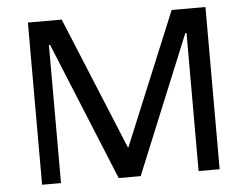

<svg xmlns="http://www.w3.org/2000/svg" viewBox="-50 -747 1043 809"><g transform="rotate(-5 471.5 -343.0)"><path d="M96 0V-686H239L470 -125H472L704 -686H847V0H758V-584H753L513 0H420L181 -584H176V0Z"/></g></svg>

Font: Chivo Medium Light
Style: Regular
Weight: 300
Version: Version 2.002